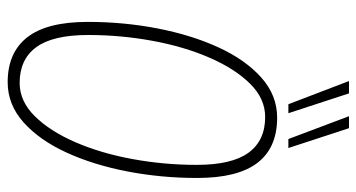

<svg xmlns="http://www.w3.org/2000/svg" viewBox="-240 -702 952 513"><g transform="rotate(90 236.5 -446.0)"><path d="M200 10Q121 10 80 -42.5Q39 -95 39 -204Q39 -300 56.5 -390.5Q74 -481 107 -553Q140 -625 187.5 -667.5Q235 -710 295 -710Q375 -710 415.5 -657.5Q456 -605 456 -496Q456 -400 438.5 -309.5Q421 -219 388 -147Q355 -75 307.5 -32.5Q260 10 200 10ZM202 -22Q251 -22 291 -62.5Q331 -103 360.5 -171Q390 -239 405.5 -323.5Q421 -408 421 -495Q421 -589 388.5 -633.5Q356 -678 293 -678Q244 -678 204 -637.5Q164 -597 134.5 -529Q105 -461 89.5 -376.5Q74 -292 74 -205Q74 -111 106.5 -66.5Q139 -22 202 -22ZM259 -740 197 -902H230L283 -740ZM352 -740 291 -902H323L376 -740Z"/></g></svg>

Font: Georama SemiCondensed ExtraLight
Style: Italic
Weight: 200
Width: 4
Italic angle: -9°
Designer: Jean-Baptiste Levee
Foundry: Production Type
Version: Version 1.000